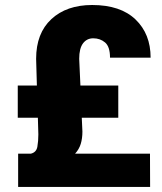

<svg xmlns="http://www.w3.org/2000/svg" viewBox="-20 -740 641 760"><path d="M448.2 -273.9H303.7L306.2 -219.2Q306.2 -191.9 299.6 -170.4Q293 -148.9 277.3 -131.8H573.7L574.2 0H51.8V-131.8H102.5Q124 -137.2 127.9 -159.2Q131.8 -181.2 131.8 -208L129.9 -273.9H50.3V-401.4H126L123 -507.3Q123 -608.4 183.3 -664.3Q243.7 -720.2 344.7 -720.2Q457 -720.2 516.6 -662.8Q576.2 -605.5 576.2 -511.7H415.5Q415.5 -555.2 396 -571.8Q376.5 -588.4 349.1 -588.4Q323.7 -588.4 308.6 -568.4Q293.5 -548.3 293.5 -507.3L298.3 -401.4H448.2Z"/></svg>

Font: Vazirmatn UI Black
Style: Regular
Weight: 900
Designer: Saber Rastikerdar
Foundry: Saber Rastikerdar
Version: Version 33.003